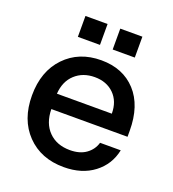

<svg xmlns="http://www.w3.org/2000/svg" viewBox="-127 -773 793 881"><g transform="rotate(20 270.0 -333.0)"><path d="M283 10Q171 10 102.5 -61Q34 -132 34 -250Q34 -368 102 -439Q170 -510 279 -510Q385 -510 448 -441.5Q511 -373 511 -250V-221H139Q140 -152 179 -112.5Q218 -73 283 -73Q331 -73 361.5 -95Q392 -117 402 -152H503Q488 -79 429.5 -34.5Q371 10 283 10ZM139 -296H407Q407 -356 371 -391.5Q335 -427 277 -427Q219 -427 181 -392Q143 -357 139 -296ZM140 -574V-676H248V-574ZM310 -574V-676H418V-574Z"/></g></svg>

Font: TASA Orbiter Display Medium
Style: Regular
Weight: 500
Designer: Weizhong Zhang
Version: Version 1.000;Glyphs 3.1.2 (3151)